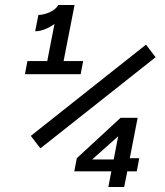

<svg xmlns="http://www.w3.org/2000/svg" viewBox="-20 -750 660 770"><path d="M134 -690 121 -624.5C146 -624.5 174.5 -636.5 198.5 -654L169.5 -505H90L80 -452.5H303.5L313.5 -505H235L279 -730H213.5C201 -704.5 158 -690 134 -690ZM565.5 -571 103.5 -205 142 -155 604 -520.5ZM478 0 490.5 -63H528.5L538.5 -115.5H500.5L532 -277.5H463.5L288 -115.5L278 -63H426.5L414.5 0ZM349.5 -110.5 454 -203.5 436 -110.5Z"/></svg>

Font: Monaspace Neon Medium
Style: Italic
Weight: 500
Italic angle: -11°
Designer: Riley Cran & the Lettermatic Team
Foundry: Lettermatic
Version: Version 1.200 (Monaspace Neon)